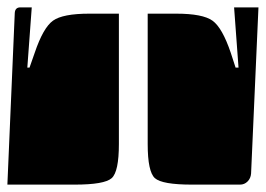

<svg xmlns="http://www.w3.org/2000/svg" viewBox="-20 -510 720 520"><path d="M0 -10 20 -475Q21 -490 35 -490H66L54 -327H60L74 -367Q97 -435 123.5 -454Q150 -473 222 -473H302V-120Q302 -45 282.5 -27.5Q263 -10 182 -10ZM380 -120V-473H457Q529 -473 555.5 -454Q582 -435 605 -367L618 -327H626L614 -490H680L660 -40Q659 -27 650.5 -18.5Q642 -10 630 -10H500Q419 -10 399.5 -27.5Q380 -45 380 -120Z"/></svg>

Font: PrimecolorB
Style: Medium
Weight: 500
Designer: gluk
Foundry: gluk
Version: Version 0.672